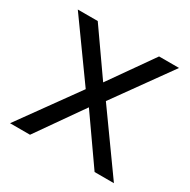

<svg xmlns="http://www.w3.org/2000/svg" viewBox="-127 -656 770 777"><g transform="rotate(30 258.0 -268.0)"><path d="M15.1 0 211.4 -272.5 22.5 -535.6H115.7L258.8 -331.5L402.3 -535.6H495.6L306.2 -271.5L500.5 0H410.2L259.3 -215.3L108.4 0Z"/></g></svg>

Font: Oxygen
Style: Normal
Weight: 400
Designer: Vernon Adams
Foundry: Vernon Adams
Version: Version Release 0.2.2 webfont; ttfautohint (v0.8.52-bc40) -l